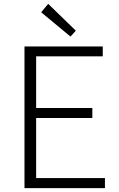

<svg xmlns="http://www.w3.org/2000/svg" viewBox="-20 -968 613 988"><path d="M106 0V-729H508.8V-678.2H166V-412.1H455.1V-360.8H166V-51.8H520V0ZM342.8 -779.8 191.9 -904.8 228 -948.2 370.1 -810.1Z"/></svg>

Font: Source Han Sans CN Light
Style: Regular
Weight: 300
Designer: Ryoko NISHIZUKA  (kana, bopomofo & ideographs); Paul D. Hunt (Latin, Greek & Cyrillic); Sandoll Communications , Soo-you
Foundry: Adobe
Version: Version 2.000;hotconv 1.0.107;makeotfexe 2.5.65593